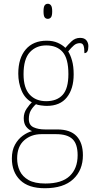

<svg xmlns="http://www.w3.org/2000/svg" viewBox="-20 -758 506 1019"><path d="M218 241Q131 241 87 198Q43 155 43 83Q43 40 59.5 10Q76 -20 101 -38Q126 -56 150 -62Q132 -69 119 -85.5Q106 -102 106 -131Q106 -159 121.5 -181.5Q137 -204 149 -215Q112 -235 94.5 -277Q77 -319 77 -367Q77 -449 116.5 -495.5Q156 -542 228 -542Q261 -542 286 -531Q311 -520 327 -504Q340 -520 359.5 -538.5Q379 -557 405 -557Q428 -557 438.5 -544Q449 -531 449 -513Q449 -476 428 -476Q428 -504 423 -516.5Q418 -529 404 -529Q386 -529 372.5 -517.5Q359 -506 342 -485Q354 -466 362.5 -436Q371 -406 371 -363Q371 -287 335 -241.5Q299 -196 228 -196Q217 -196 197.5 -198.5Q178 -201 171 -205Q155 -191 144 -172.5Q133 -154 133 -126Q133 -94 158 -82.5Q183 -71 219 -71H284Q353 -71 386.5 -35.5Q420 0 420 66Q420 145 368.5 193Q317 241 218 241ZM225 -221Q282 -221 312.5 -254.5Q343 -288 343 -365Q343 -447 312.5 -482Q282 -517 225 -517Q172 -517 138.5 -481Q105 -445 105 -364Q105 -291 137.5 -256Q170 -221 225 -221ZM221 216Q308 216 350 176Q392 136 392 66Q392 6 364.5 -20Q337 -46 278 -46H200Q145 -46 108 -13Q71 20 71 83Q71 119 85 149Q99 179 131.5 197.5Q164 216 221 216ZM234 -658Q223 -658 217 -666Q211 -674 211 -698Q211 -721 217 -729.5Q223 -738 234 -738Q244 -738 250.5 -729.5Q257 -721 257 -698Q257 -674 250.5 -666Q244 -658 234 -658Z"/></svg>

Font: Noto Serif Lao SemiCondensed Thin
Style: Regular
Weight: 100
Width: 4
Designer: Monotype Design Team
Foundry: Monotype Imaging Inc.
Version: Version 2.003; ttfautohint (v1.8.4.7-5d5b)